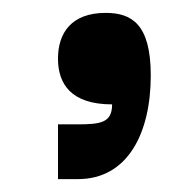

<svg xmlns="http://www.w3.org/2000/svg" viewBox="-20 -583 299 298"><path d="M101 -305C178 -305 214 -376 214 -466C214 -546 184 -563 144 -563C91 -563 70 -532 70 -492C70 -453 90 -421 154 -421C154 -393 137 -390 101 -390H70V-305Z"/></svg>

Font: OSH Darker Grotesque Black
Style: Regular
Weight: 900
Designer: Gabriel Lam
Foundry: TypeRant
Version: Version 1.000;Glyphs 3.1.1 (3148)